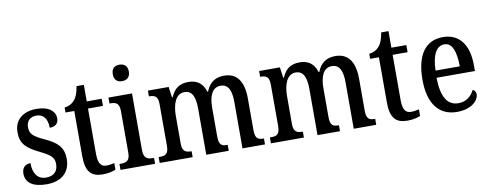

<svg xmlns="http://www.w3.org/2000/svg" viewBox="-64 -1076 3582 1404"><g transform="rotate(-10 1727.5 -374.5)"><path d="M189 10C299 10 364 -49 364 -148C364 -235 319 -275 230 -316C153 -352 125 -372 125 -423C125 -468 150 -498 200 -498C251 -498 281 -461 281 -393C324 -393 347 -415 347 -452C347 -502 303 -546 209 -546C110 -546 43 -495 43 -401C43 -314 85 -278 181 -231C256 -194 281 -173 281 -125C281 -72 252 -39 192 -39C127 -39 97 -90 97 -163C65 -163 33 -146 33 -96C33 -27 88 10 189 10Z M605 10C648 10 683 0 701 -8V-57C682 -53 664 -49 641 -49C600 -49 581 -78 581 -147V-483H692V-536H581V-659H527C518 -607 507 -580 489 -559C471 -537 446 -524 414 -520V-483H479V-146C479 -30 521 10 605 10Z M862 -637C895 -637 922 -654 922 -698C922 -743 895 -759 862 -759C828 -759 803 -743 803 -698C803 -654 828 -637 862 -637ZM737 0H994V-44H983C944 -44 917 -55 917 -117V-536H742V-492H751C789 -492 815 -481 815 -423V-113C815 -54 787 -44 748 -44H737Z M1028 0H1273V-44H1270C1233 -44 1204 -52 1204 -111V-318C1204 -403 1229 -479 1296 -479C1353 -479 1374 -429 1374 -343V0H1541V-44H1537C1499 -44 1476 -53 1476 -116V-331C1476 -410 1498 -479 1564 -479C1622 -479 1643 -429 1643 -343V0H1810V-44H1807C1769 -44 1745 -53 1745 -116V-351C1745 -487 1692 -547 1602 -547C1542 -547 1495 -523 1467 -453H1462C1441 -522 1395 -547 1338 -547C1274 -547 1234 -523 1205 -457H1200L1189 -536H1035V-493H1038C1076 -493 1102 -484 1102 -425V-115C1102 -53 1077 -44 1039 -44H1028Z M1854 0H2099V-44H2096C2059 -44 2030 -52 2030 -111V-318C2030 -403 2055 -479 2122 -479C2179 -479 2200 -429 2200 -343V0H2367V-44H2363C2325 -44 2302 -53 2302 -116V-331C2302 -410 2324 -479 2390 -479C2448 -479 2469 -429 2469 -343V0H2636V-44H2633C2595 -44 2571 -53 2571 -116V-351C2571 -487 2518 -547 2428 -547C2368 -547 2321 -523 2293 -453H2288C2267 -522 2221 -547 2164 -547C2100 -547 2060 -523 2031 -457H2026L2015 -536H1861V-493H1864C1902 -493 1928 -484 1928 -425V-115C1928 -53 1903 -44 1865 -44H1854Z M2867 10C2910 10 2945 0 2963 -8V-57C2944 -53 2926 -49 2903 -49C2862 -49 2843 -78 2843 -147V-483H2954V-536H2843V-659H2789C2780 -607 2769 -580 2751 -559C2733 -537 2708 -524 2676 -520V-483H2741V-146C2741 -30 2783 10 2867 10Z M3235 10C3348 10 3398 -50 3398 -94C3398 -112 3387 -124 3375 -129C3354 -87 3316 -51 3257 -51C3176 -51 3132 -116 3130 -262H3415V-305C3415 -463 3344 -547 3226 -547C3099 -547 3026 -452 3026 -264C3026 -90 3100 10 3235 10ZM3312 -315H3132C3135 -429 3168 -493 3228 -493C3288 -493 3311 -422 3312 -315Z"/></g></svg>

Font: Noto Serif Ethiopic Condensed Medium
Style: Regular
Weight: 500
Width: 3
Designer: Monotype Design Team
Foundry: Monotype Imaging Inc.
Version: Version 2.102